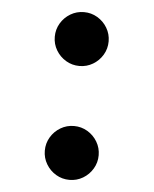

<svg xmlns="http://www.w3.org/2000/svg" viewBox="-45 -589 511 638"><g transform="rotate(5 210.0 -270.0)"><path d="M210 -549.8Q234.4 -549.8 254.9 -537.6Q275.4 -525.4 287.6 -504.9Q299.8 -484.4 299.8 -460Q299.8 -435.5 287.6 -415Q275.4 -394.5 254.9 -382.3Q234.4 -370.1 210 -370.1Q185.5 -370.1 165 -382.3Q144.5 -394.5 132.3 -415Q120.1 -435.5 120.1 -460Q120.1 -484.4 132.3 -504.9Q144.5 -525.4 165 -537.6Q185.5 -549.8 210 -549.8ZM210 -169.9Q234.4 -169.9 254.9 -157.7Q275.4 -145.5 287.6 -125Q299.8 -104.5 299.8 -80.1Q299.8 -55.7 287.6 -35.2Q275.4 -14.6 254.9 -2.4Q234.4 9.8 210 9.8Q185.5 9.8 165 -2.4Q144.5 -14.6 132.3 -35.2Q120.1 -55.7 120.1 -80.1Q120.1 -104.5 132.3 -125Q144.5 -145.5 165 -157.7Q185.5 -169.9 210 -169.9Z"/></g></svg>

Font: BIZ UDPMincho
Style: Bold
Weight: 700
Designer: TypeBank Co., Ltd.
Foundry: Morisawa Inc.
Version: Version 1.06